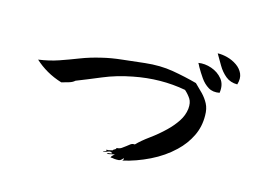

<svg xmlns="http://www.w3.org/2000/svg" viewBox="-84 -795 1167 877"><g transform="rotate(15 500.0 -356.5)"><path d="M864 -362Q865 -309 843 -264Q821 -219 783 -183Q737 -139 675.5 -109Q614 -79 552 -65Q553 -67 555 -70Q559 -73 555 -77Q545 -64 536 -63Q527 -62 515 -63Q511 -64 506 -64.5Q501 -65 496 -65Q498 -72 505 -77.5Q512 -83 512 -83Q502 -82 494 -79.5Q486 -77 475 -77Q478 -82 486.5 -82Q495 -82 499 -86Q491 -91 485.5 -90Q480 -89 473 -86Q469 -84 465 -82.5Q461 -81 456 -80Q457 -83 463 -85Q466 -86 468.5 -87.5Q471 -89 469 -95Q474 -94 478 -94.5Q482 -95 485 -96Q492 -98 496 -98Q499 -103 505 -105.5Q511 -108 512 -114Q525 -114 534.5 -120.5Q544 -127 553 -134Q561 -141 569 -146.5Q577 -152 588 -151Q610 -174 646 -200Q682 -226 714 -257Q740 -282 759 -310.5Q778 -339 782 -371Q785 -401 773.5 -418.5Q762 -436 745 -451Q626 -473 499 -448Q426 -434 364 -408Q302 -382 251 -362Q240 -352 223.5 -347.5Q207 -343 190 -338Q151 -350 119 -368.5Q87 -387 61 -411Q112 -418 155.5 -433Q199 -448 242.5 -465Q286 -482 337 -494Q381 -505 434 -510.5Q487 -516 536 -522Q608 -530 669 -519.5Q730 -509 785 -494Q804 -476 822 -457.5Q840 -439 852 -416.5Q864 -394 864 -362ZM901 -479Q870 -473 848 -486.5Q826 -500 810 -523Q794 -546 781 -569Q779 -574 776.5 -578Q774 -582 772 -586Q802 -591 834 -580Q866 -569 886.5 -544Q907 -519 901 -479ZM969 -537Q936 -537 913.5 -555.5Q891 -574 875.5 -600.5Q860 -627 846 -651Q867 -652 892 -645.5Q917 -639 938 -624.5Q959 -610 968.5 -588.5Q978 -567 969 -537Z"/></g></svg>

Font: Yuji Syuku
Style: Regular
Weight: 400
Designer: Kataoka Yuji
Foundry: Kinuta Font Factory
Version: Version 3.002